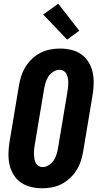

<svg xmlns="http://www.w3.org/2000/svg" viewBox="-20 -1004 540 1032"><path d="M207 8Q176 8 146.5 1Q117 -6 93 -22.5Q69 -39 53.5 -64Q38 -89 31.5 -117.5Q25 -146 25.5 -177Q26 -208 31 -240L82 -545Q86 -570 94.5 -596Q103 -622 117.5 -645.5Q132 -669 153 -688.5Q174 -708 198.5 -720.5Q223 -733 249.5 -738Q276 -743 302 -743Q333 -743 363 -736Q393 -729 416.5 -712.5Q440 -696 455.5 -671Q471 -646 477.5 -617.5Q484 -589 483.5 -558Q483 -527 478 -495L427 -190Q423 -165 414.5 -139Q406 -113 391.5 -89.5Q377 -66 356 -46.5Q335 -27 310.5 -14.5Q286 -2 259.5 3Q233 8 207 8ZM209 -106Q226 -106 242.5 -116.5Q259 -127 269 -142.5Q279 -158 284 -175Q289 -192 292 -209L343 -514Q345 -526 346 -538Q347 -550 347 -562Q347 -574 344.5 -585.5Q342 -597 337 -607Q332 -617 322 -623Q312 -629 300 -629Q283 -629 266.5 -618.5Q250 -608 240 -592.5Q230 -577 225 -560Q220 -543 217 -526L166 -221Q164 -209 163 -197Q162 -185 162.5 -173Q163 -161 165 -149.5Q167 -138 172 -128Q177 -118 187 -112Q197 -106 209 -106ZM341 -791 212 -926 293 -984 406 -839Z"/></svg>

Font: Iosevka SS04 Heavy
Style: Italic
Weight: 900
Italic angle: -9°
Monospace: yes
Designer: Belleve Invis
Foundry: Belleve Invis
Version: Version 19.0.0; ttfautohint (v1.8.4)